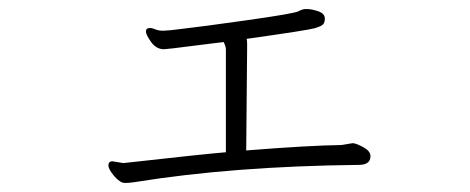

<svg xmlns="http://www.w3.org/2000/svg" viewBox="-20 -408 1040 425"><path d="M253 -47Q431 -67 480 -71V-299Q480 -305 475 -315L363 -301L343 -299Q326 -299 314.5 -315Q303 -331 303 -338.5Q303 -346 312 -346Q317 -346 324 -343Q331 -340 341 -340Q351 -340 382 -344Q426 -349 528.5 -363.5Q631 -378 640.5 -383Q650 -388 656 -388H659Q670 -388 684.5 -383Q699 -378 699 -367V-366Q699 -359 695.5 -354.5Q692 -350 676.5 -345.5Q661 -341 526 -322Q527 -319 527 -312V-299L525 -75Q663 -86 736 -87L760 -91H762Q770 -90 784.5 -82Q799 -74 800 -64V-62Q800 -43 774 -43Q496 -40 279 -5Q267 -3 256.5 -3Q246 -3 233 -18Q220 -33 220 -42Q220 -51 229 -51Z"/></svg>

Font: LXGW WenKai Light
Style: Regular
Weight: 300
Designer: LXGW / Fontworks Inc.
Foundry: LXGW / Fontworks Inc.
Version: Version 1.501; October 10, 2024